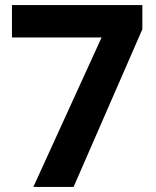

<svg xmlns="http://www.w3.org/2000/svg" viewBox="-20 -734 612 754"><path d="M111 0 379 -587H27V-714H539V-619L269 0Z"/></svg>

Font: Noto Sans New Tai Lue
Style: Regular
Weight: 400
Designer: Monotype Design Team
Foundry: Monotype Imaging Inc.
Version: Version 2.003